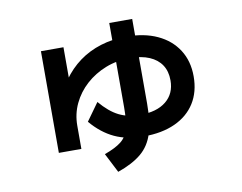

<svg xmlns="http://www.w3.org/2000/svg" viewBox="-77 -731 1154 915"><g transform="rotate(-10 500.0 -273.0)"><path d="M161 -58V-550H270V-285H209Q229 -346 263.5 -395Q298 -444 344.5 -478Q391 -512 449 -530Q507 -548 573 -548Q660 -548 723.5 -518.5Q787 -489 822 -434.5Q857 -380 857 -306Q857 -231 823 -177Q789 -123 725.5 -94Q662 -65 574 -65Q493 -65 433 -93Q373 -121 323 -180L384 -265Q428 -213 472 -191Q516 -169 574 -169Q655 -169 700 -205.5Q745 -242 745 -306Q745 -350 725 -380.5Q705 -411 666.5 -427.5Q628 -444 573 -444Q509 -444 454.5 -422.5Q400 -401 358.5 -363.5Q317 -326 293.5 -276.5Q270 -227 270 -170V-58ZM376 -14Q429 -33 457 -55Q485 -77 495 -115Q505 -153 505 -217V-626H616V-217Q616 -130 598.5 -73Q581 -16 538.5 19.5Q496 55 424 80Z"/></g></svg>

Font: M PLUS 1 Thin SemiBold
Style: Regular
Weight: 600
Version: Version 1.001